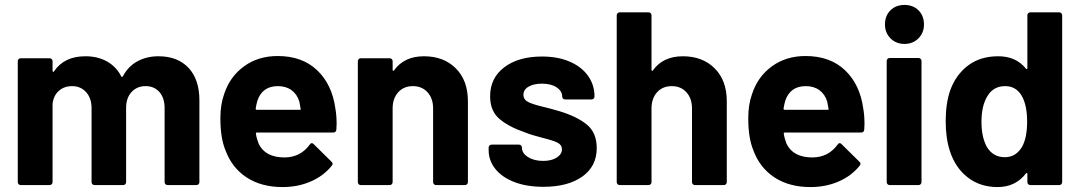

<svg xmlns="http://www.w3.org/2000/svg" viewBox="-20 -750 4378 778"><path d="M622 -522Q700 -522 744 -475Q788 -428 788 -343V-12Q788 -7 784.5 -3.5Q781 0 776 0H659Q654 0 650.5 -3.5Q647 -7 647 -12V-312Q647 -353 626 -377Q605 -401 570 -401Q535 -401 513 -377Q491 -353 491 -313V-12Q491 -7 487.5 -3.5Q484 0 479 0H363Q358 0 354.5 -3.5Q351 -7 351 -12V-312Q351 -352 329 -376.5Q307 -401 272 -401Q240 -401 218.5 -382Q197 -363 193 -329V-12Q193 -7 189.5 -3.5Q186 0 181 0H64Q59 0 55.5 -3.5Q52 -7 52 -12V-502Q52 -507 55.5 -510.5Q59 -514 64 -514H181Q186 -514 189.5 -510.5Q193 -507 193 -502V-463Q193 -460 194.5 -459.5Q196 -459 196 -459Q198 -459 199 -461Q240 -522 326 -522Q376 -522 413.5 -501Q451 -480 471 -441Q473 -438 474 -438Q476 -438 478 -441Q500 -482 537.5 -502Q575 -522 622 -522Z M1339 -310Q1344 -282 1344 -248Q1344 -237 1343 -225Q1342 -213 1330 -213H1021Q1017 -213 1017 -210Q1017 -209 1017 -208Q1020 -188 1028 -168Q1054 -112 1134 -112Q1198 -113 1235 -164Q1239 -170 1244 -170Q1247 -170 1251 -166L1323 -95Q1328 -90 1328 -86Q1328 -84 1324 -78Q1291 -37 1239 -14.5Q1187 8 1125 8Q1039 8 979.5 -31Q920 -70 894 -140Q873 -190 873 -271Q873 -326 888 -368Q911 -439 968.5 -481Q1026 -523 1105 -523Q1205 -523 1265.5 -465Q1326 -407 1339 -310ZM1106 -401Q1043 -401 1023 -342Q1019 -329 1016 -310Q1016 -305 1021 -305H1194Q1199 -305 1199 -308Q1199 -309 1198 -310Q1193 -338 1193 -338Q1193 -338 1193 -338Q1184 -368 1161.5 -384.5Q1139 -401 1106 -401Z M1698 -522Q1778 -522 1827 -473Q1876 -424 1876 -340V-12Q1876 -7 1872.5 -3.5Q1869 0 1864 0H1747Q1742 0 1738.5 -3.5Q1735 -7 1735 -12V-311Q1735 -351 1712.5 -376Q1690 -401 1653 -401Q1616 -401 1593.5 -376Q1571 -351 1571 -311V-12Q1571 -7 1567.5 -3.5Q1564 0 1559 0H1442Q1437 0 1433.5 -3.5Q1430 -7 1430 -12V-502Q1430 -507 1433.5 -510.5Q1437 -514 1442 -514H1559Q1564 -514 1567.5 -510.5Q1571 -507 1571 -502V-467Q1571 -464 1572.5 -463.5Q1574 -463 1574 -463Q1575 -463 1576 -464Q1617 -522 1698 -522Z M2182 7Q2115 7 2065 -12Q2015 -31 1987.5 -65Q1960 -99 1960 -142V-152Q1960 -157 1963.5 -160.5Q1967 -164 1972 -164H2083Q2088 -164 2091.5 -160.5Q2095 -157 2095 -152V-151Q2095 -129 2119.5 -113.5Q2144 -98 2181 -98Q2215 -98 2236 -111.5Q2257 -125 2257 -145Q2257 -163 2239 -172Q2221 -181 2180 -191Q2133 -203 2106 -214Q2042 -236 2004 -268Q1966 -300 1966 -360Q1966 -434 2023.5 -477.5Q2081 -521 2176 -521Q2240 -521 2288 -500.5Q2336 -480 2362.5 -443Q2389 -406 2389 -359Q2389 -354 2385.5 -350.5Q2382 -347 2377 -347H2270Q2265 -347 2261.5 -350.5Q2258 -354 2258 -359Q2258 -381 2235.5 -396Q2213 -411 2176 -411Q2143 -411 2122 -399Q2101 -387 2101 -366Q2101 -346 2121.5 -336Q2142 -326 2190 -315Q2201 -312 2215 -308.5Q2229 -305 2245 -300Q2316 -279 2357 -246Q2398 -213 2398 -150Q2398 -76 2339.5 -34.5Q2281 7 2182 7Z M2747 -522Q2827 -522 2876 -473Q2925 -424 2925 -340V-12Q2925 -7 2921.5 -3.5Q2918 0 2913 0H2796Q2791 0 2787.5 -3.5Q2784 -7 2784 -12V-311Q2784 -351 2761.5 -376Q2739 -401 2702 -401Q2665 -401 2642.5 -376Q2620 -351 2620 -311V-12Q2620 -7 2616.5 -3.5Q2613 0 2608 0H2491Q2486 0 2482.5 -3.5Q2479 -7 2479 -12V-688Q2479 -693 2482.5 -696.5Q2486 -700 2491 -700H2608Q2613 -700 2616.5 -696.5Q2620 -693 2620 -688V-467Q2620 -464 2621.5 -463.5Q2623 -463 2623 -463Q2624 -463 2625 -464Q2666 -522 2747 -522Z M3478 -310Q3483 -282 3483 -248Q3483 -237 3482 -225Q3481 -213 3469 -213H3160Q3156 -213 3156 -210Q3156 -209 3156 -208Q3159 -188 3167 -168Q3193 -112 3273 -112Q3337 -113 3374 -164Q3378 -170 3383 -170Q3386 -170 3390 -166L3462 -95Q3467 -90 3467 -86Q3467 -84 3463 -78Q3430 -37 3378 -14.5Q3326 8 3264 8Q3178 8 3118.5 -31Q3059 -70 3033 -140Q3012 -190 3012 -271Q3012 -326 3027 -368Q3050 -439 3107.5 -481Q3165 -523 3244 -523Q3344 -523 3404.5 -465Q3465 -407 3478 -310ZM3245 -401Q3182 -401 3162 -342Q3158 -329 3155 -310Q3155 -305 3160 -305H3333Q3338 -305 3338 -308Q3338 -309 3337 -310Q3332 -338 3332 -338Q3332 -338 3332 -338Q3323 -368 3300.5 -384.5Q3278 -401 3245 -401Z M3645 -572Q3611 -572 3588.5 -594.5Q3566 -617 3566 -651Q3566 -686 3588 -708Q3610 -730 3645 -730Q3680 -730 3702 -708Q3724 -686 3724 -651Q3724 -617 3701.5 -594.5Q3679 -572 3645 -572ZM3585 0Q3580 0 3576.5 -3.5Q3573 -7 3573 -12V-503Q3573 -508 3576.5 -511.5Q3580 -515 3585 -515H3702Q3707 -515 3710.5 -511.5Q3714 -508 3714 -503V-12Q3714 -7 3710.5 -3.5Q3707 0 3702 0Z M4143 -688Q4143 -693 4146.5 -696.5Q4150 -700 4155 -700H4272Q4277 -700 4280.5 -696.5Q4284 -693 4284 -688V-12Q4284 -7 4280.5 -3.5Q4277 0 4272 0H4155Q4150 0 4146.5 -3.5Q4143 -7 4143 -12V-45Q4143 -48 4142 -48.5Q4141 -49 4140 -49Q4139 -49 4137 -47Q4095 8 4022 8Q3952 8 3901.5 -31Q3851 -70 3829 -138Q3812 -190 3812 -259Q3812 -330 3830 -383Q3853 -447 3902.5 -484.5Q3952 -522 4025 -522Q4097 -522 4137 -472Q4139 -470 4140 -470Q4141 -470 4142 -470.5Q4143 -471 4143 -474ZM4122 -156Q4142 -193 4142 -257Q4142 -324 4120 -362Q4097 -401 4053 -401Q4006 -401 3982 -362Q3957 -323 3957 -256Q3957 -196 3978 -156Q4003 -113 4052 -113Q4097 -113 4122 -156Z"/></svg>

Font: LinhAnh
Style: Bold
Weight: 700
Designer: Jeremy Tribby
Foundry: Tribby Type
Version: Version 1.408